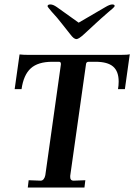

<svg xmlns="http://www.w3.org/2000/svg" viewBox="-20 -844 604 864"><path d="M163 -31Q171 -31 176.5 -38Q182 -45 184 -56L254 -554V-557Q254 -566 245 -566H215Q151 -566 118.5 -536.5Q86 -507 77 -443H46L68 -599Q85 -597 112 -597H521Q556 -597 564 -600L542 -443H511Q514 -459 514 -477Q514 -523 489 -544.5Q464 -566 410 -566H379Q368 -566 367 -555L296 -53V-47Q296 -31 311 -31L364 -33L360 0H105L109 -33ZM296 -690 258 -738Q239 -763 212 -792Q194 -813 194 -816Q194 -824 207 -824Q219 -824 236 -812L334 -742L454 -812Q474 -824 485 -824Q496 -824 496 -817Q496 -812 466 -788Q429 -756 410 -738L358 -690Q334 -668 324 -668Q312 -668 296 -690Z"/></svg>

Font: Unna Medium
Style: Italic
Weight: 500
Italic angle: -8.05°
Designer: Jorge de Buen Unna
Foundry: Omnibus-Type
Version: Version 2.008